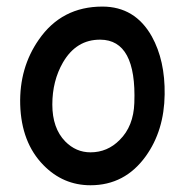

<svg xmlns="http://www.w3.org/2000/svg" viewBox="-20 -526 566 575"><path d="M251 28.8Q168.9 28.8 109.9 -31.7Q43.9 -99.1 40.5 -212.9Q37.6 -323.2 96.2 -407.2Q164.6 -506.3 286.6 -506.3Q384.3 -506.3 434.6 -417Q474.6 -344.7 473.1 -243.2Q471.7 -134.8 416.5 -58.1Q354 28.8 251 28.8ZM280.3 -407.2Q208.5 -407.7 168.5 -338.9Q136.7 -283.7 136.7 -212.9Q136.7 -142.1 175.3 -102.5Q207.5 -69.8 251 -69.8Q301.8 -69.8 338.4 -106.9Q379.9 -147.9 382.3 -217.8Q389.2 -406.7 280.3 -407.2Z"/></svg>

Font: Righma Çiddhi
Style: Regular
Weight: 400
Designer: R.S. Wihananto
Foundry: R.S. Wihananto
Version: Version 2.0.1